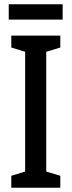

<svg xmlns="http://www.w3.org/2000/svg" viewBox="-20 -881 336 901"><path d="M263 0H33V-56L98 -76V-638L33 -658V-714H263V-658L197 -638V-76L263 -56ZM274 -861V-789H21V-861Z"/></svg>

Font: Noto Sans ExtraCondensed Medium
Style: Regular
Weight: 500
Width: 2
Designer: Monotype Design Team
Foundry: Monotype Imaging Inc.
Version: Version 2.013; ttfautohint (v1.8.4.7-5d5b)